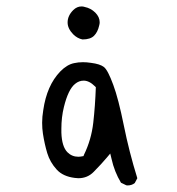

<svg xmlns="http://www.w3.org/2000/svg" viewBox="-20 -565 540 585"><path d="M283.7 -497.1Q283.7 -513.2 270.3 -526.6Q256.8 -540 237.8 -543.9Q233.4 -545.4 228.5 -545.4Q214.4 -545.4 203.1 -534.2Q186 -517.1 186 -496.6Q186 -478 203.1 -460.4Q215.8 -447.8 231.4 -444.8Q255.4 -444.8 266.6 -456.1Q277.8 -467.3 282.2 -487.3Q283.7 -492.2 283.7 -497.1ZM218.8 -87.4Q199.2 -87.4 185.5 -101.1Q168.5 -118.2 167 -160.6Q167 -167 167 -172.9Q167 -208 174.8 -239.3Q188 -293 209 -309.6Q220.7 -319.3 234.9 -319.3Q252 -319.3 269.5 -301.8L272 -299.3Q270 -242.7 264.2 -191.4Q258.3 -139.2 235.8 -93.3L234.4 -89.4Q224.6 -87.4 218.8 -87.4ZM368.2 0Q381.8 0 390.6 -7.3L398.4 -22Q373.5 -102.1 357.2 -183.1Q340.8 -264.2 325.2 -306.2Q308.6 -351.6 296.6 -360.8Q284.7 -370.1 257.3 -373.5Q244.6 -375.5 232.9 -375.5Q218.3 -375.5 205.6 -372.6Q184.1 -368.2 163.6 -347.2Q122.6 -304.7 111.8 -229.5Q108.4 -209 108.4 -191.2Q108.4 -173.3 110.8 -157.7Q115.7 -126 124 -98.4Q132.3 -70.8 152.8 -48.3Q171.9 -27.3 208 -22.9Q213.9 -22 218.8 -22Q246.6 -22 265.6 -41.5Q290.5 -66.9 305.2 -84.5L315.9 -97.2L319.8 -81.1Q328.6 -41.5 348.6 -8.3L364.7 -0.5Q366.7 0 368.2 0Z"/></svg>

Font: NaikaiFont
Style: Light
Weight: 300
Version: Version 1.89